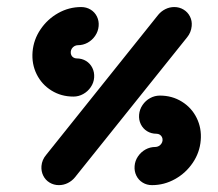

<svg xmlns="http://www.w3.org/2000/svg" viewBox="-20 -539 634 559"><path d="M254.1 -313.3Q253 -298.1 244.3 -285.4Q235.6 -272.6 222.2 -265.2Q208.9 -257.8 193.7 -257.8Q158.2 -257.8 129.9 -275.4Q101.5 -293 86.7 -322.9Q71.9 -352.9 74.8 -388.3Q77.8 -423.7 98 -453.5Q118.1 -483.3 149.4 -500.9Q180.7 -518.5 216.3 -518.5Q231.5 -518.5 243.7 -511.1Q255.9 -503.7 262.2 -490.9Q268.5 -478.1 267.2 -463Q265.9 -447.8 257.2 -434.9Q248.5 -422.1 235.2 -414.7Q221.9 -407.4 206.7 -407.4Q201.5 -407.4 196.9 -404.8Q192.3 -402.2 189.3 -397.8Q186.4 -393.3 186 -388.2Q185.6 -383 187.6 -378.5Q189.6 -374.1 193.9 -371.5Q198.1 -368.9 203.3 -368.9Q218.5 -368.9 230.6 -361.5Q242.6 -354.1 248.9 -341.3Q255.2 -328.5 254.1 -313.3ZM487.5 -518.5Q502.2 -518.5 514.4 -511.1Q526.7 -503.7 533.1 -490.9Q539.6 -478.1 538.1 -463Q536.3 -444.4 524.8 -430.4L198.1 -22.6Q189.6 -12.2 177.4 -6.1Q165.1 0 151.5 0Q136.7 0 124.4 -7.4Q112.2 -14.8 105.9 -27.6Q99.6 -40.4 100.7 -55.6Q102.2 -73.7 114.4 -88.1L440.7 -495.9Q449.3 -506.3 461.5 -512.4Q473.7 -518.5 487.5 -518.5ZM385 -205.2Q386.3 -220.4 395 -233.2Q403.7 -246.1 417.1 -253.4Q430.4 -260.7 445.6 -260.7Q481.1 -260.7 509.4 -243.1Q537.8 -225.6 552.6 -195.6Q567.4 -165.7 564.4 -130.4Q561.5 -95 541.3 -65.1Q521.1 -35.2 489.6 -17.6Q458 0 422.6 0Q407.4 0 395.4 -7.4Q383.3 -14.8 377 -27.6Q370.7 -40.4 371.9 -55.6Q373 -70.7 381.7 -83.6Q390.4 -96.4 403.7 -103.8Q417 -111.1 432.2 -111.1Q437.4 -111.1 442.1 -113.7Q446.8 -116.3 449.8 -120.7Q452.9 -125.2 453.3 -130.4Q453.7 -135.6 451.5 -140Q449.3 -144.4 445.1 -147Q440.8 -149.6 435.6 -149.6Q420.4 -149.6 408.3 -157Q396.3 -164.4 390 -177.2Q383.7 -190 385 -205.2Z"/></svg>

Font: 26F Galaxy Sans Oblique
Style: Regular
Weight: 400
Italic angle: -5°
Designer: C₂₉H₂₅N₃O₅
Version: Version 1.200;FEAKit 1.0